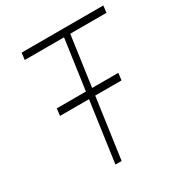

<svg xmlns="http://www.w3.org/2000/svg" viewBox="-170 -844 908 965"><g transform="rotate(-30 284.0 -361.5)"><path d="M102 -351 107 -392H464L459 -351ZM221 0 317 -683H89L94 -723H568L563.5 -683H353L257 0Z"/></g></svg>

Font: Public Sans Thin
Style: Italic
Weight: 100
Italic angle: -8°
Designer: The Public Sans project authors (U.S. Web Design System). Libre Franklin designed by Pablo Impallari and Rodrigo Fuenzal
Version: Version 2.000